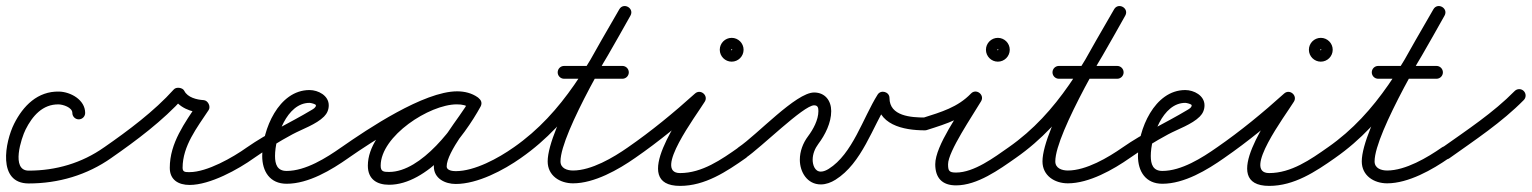

<svg xmlns="http://www.w3.org/2000/svg" viewBox="-25 -577 5018 629"><path d="M254 -207C254 -250.1 206.3 -276.1 168.5 -277C98.4 -278.6 50.8 -230.5 21.2 -171.4C-8.1 -112.8 -34.9 24 69 24C166.6 24 260.1 -3.4 340.1 -59.8C349.6 -66.5 351.8 -79.6 345.2 -89.1C338.5 -98.6 325.4 -100.8 315.9 -94.2C243 -42.7 158 -18 69 -18C9.6 -18 45.2 -125.5 58.8 -152.6C80.8 -196.6 114.5 -236.2 167.5 -235C181 -234.7 212 -225.3 212 -207C212 -195.4 221.4 -186 233 -186C244.6 -186 254 -195.4 254 -207Z M340 -59.8C421.3 -116.2 509.4 -182.2 575.6 -256C579.7 -260.6 569.8 -264.5 559.4 -265.9C549.1 -267.4 538.4 -266.3 541.2 -260.7C559.1 -224.3 601.7 -209.1 639.9 -207C646.9 -206.7 644.7 -217.7 639.9 -227.4C635 -237.1 627.4 -245.4 623.5 -239.6C580.5 -174.4 531.2 -109 531.2 -27.1C531.2 12.5 559.8 28.9 596.1 28.9C663.2 28.9 755.1 -21.8 808.2 -59.9C817.7 -66.7 819.8 -79.8 813.1 -89.2C806.3 -98.7 793.2 -100.8 783.8 -94.1C738.3 -61.5 653.5 -13.1 596.1 -13.1C583.2 -13.1 573.2 -12.6 573.2 -27.1C573.2 -99.1 620.6 -159 658.5 -216.4C662.4 -222.3 661.8 -230.3 658.5 -236.8C655.2 -243.4 649.2 -248.6 642.1 -249C620 -250.2 589.5 -257.6 578.8 -279.3C576.1 -284.8 569.6 -288.3 562.7 -289.2C555.7 -290.2 548.5 -288.6 544.4 -284C480.4 -212.7 394.6 -148.8 316 -94.2C306.5 -87.6 304.1 -74.5 310.8 -65C317.4 -55.5 330.5 -53.1 340 -59.8Z M808 -59.8C848.2 -87.8 889.7 -113.7 932.9 -136.9C964.7 -153.9 1011.1 -169.5 1036.6 -195.2C1046.6 -205.2 1052 -217.7 1052 -232C1052 -264.1 1017.3 -282 989 -282C887.7 -282 834 -151.9 834 -66C834 -15.5 859.1 25 914 25C985.9 25 1060.5 -20 1117.1 -59.8C1126.6 -66.5 1128.8 -79.6 1122.2 -89.1C1115.5 -98.6 1102.4 -100.8 1092.9 -94.2C1044.2 -59.9 976.3 -17 914 -17C883.2 -17 876 -38.9 876 -66C876 -126.8 914 -240 989 -240C993.3 -240 1010 -236 1010 -232C1010 -224.4 1000.6 -219.6 995.1 -216.3C924.7 -174 852.3 -141.9 784 -94.2C774.5 -87.6 772.1 -74.5 778.8 -65C785.4 -55.5 798.5 -53.1 808 -59.8Z M1087.8 -65C1094.4 -55.5 1107.5 -53.1 1117 -59.8C1191 -111.4 1381.1 -235.8 1472.6 -235.8C1487.6 -235.8 1503.4 -232.8 1515.8 -223.9C1526.6 -216.2 1538.1 -221.6 1544 -230.7C1549.8 -239.8 1550.1 -252.5 1538.5 -259.2C1516.2 -272.1 1497.7 -277.1 1471.3 -277.1C1358 -277.1 1180.1 -155.6 1180.1 -34.2C1180.1 9.6 1209 28.3 1249.7 28.3C1374.8 28.3 1495.3 -129 1549.4 -227.9C1556.1 -240.2 1550.3 -251.4 1541.1 -256.4C1531.9 -261.5 1519.3 -260.4 1512.6 -248.1C1478.3 -185.6 1396.3 -101.5 1396.3 -31.6C1396.3 8 1433.3 25.7 1468 25.7C1539.7 25.7 1624.8 -19.4 1682.1 -59.8C1691.6 -66.5 1693.8 -79.6 1687.2 -89.1C1680.5 -98.6 1667.4 -100.8 1657.9 -94.2C1608.1 -59 1530.4 -16.3 1468 -16.3C1458.5 -16.3 1438.3 -18.3 1438.3 -31.6C1438.3 -79.6 1522.3 -178.4 1549.4 -227.9C1556.1 -240.2 1550.3 -251.4 1541.1 -256.4C1531.9 -261.5 1519.3 -260.4 1512.6 -248.1C1467 -164.9 1356 -13.7 1249.7 -13.7C1231.9 -13.7 1222.1 -14.7 1222.1 -34.2C1222.1 -131.4 1382 -235.1 1471.3 -235.1C1490.5 -235.1 1501.7 -232 1517.5 -222.8C1529 -216.1 1540.1 -221.1 1545.6 -229.6C1551.1 -238.2 1551.1 -250.3 1540.2 -258.1C1520.6 -272.1 1496.5 -277.8 1472.6 -277.8C1363.7 -277.8 1179.8 -154.8 1093 -94.2C1083.5 -87.6 1081.1 -74.5 1087.8 -65Z M1682 -59.8C1852.9 -179.1 1939.9 -348.2 2040.3 -525.7C2047.2 -537.8 2041.5 -549.1 2032.3 -554.3C2023.2 -559.4 2010.6 -558.5 2003.7 -546.3C1950.2 -451.7 1769.2 -155.6 1769.2 -48.3C1769.2 -1.5 1809.1 23.6 1852.3 23.6C1921.9 23.6 2000.8 -21.1 2056 -59.8C2065.5 -66.5 2067.9 -79.5 2061.2 -89C2054.5 -98.5 2041.5 -100.9 2032 -94.2C1984.4 -60.9 1912.5 -18.4 1852.3 -18.4C1832.9 -18.4 1811.2 -25.6 1811.2 -48.3C1811.2 -141.6 1992.9 -441.9 2040.3 -525.7C2047.2 -537.8 2041.5 -549.1 2032.3 -554.3C2023.2 -559.4 2010.6 -558.5 2003.7 -546.3C1906.7 -374.9 1823.1 -209.4 1658 -94.2C1648.5 -87.6 1646.1 -74.5 1652.8 -65C1659.4 -55.5 1672.5 -53.1 1682 -59.8ZM1823 -319C1886.7 -319 1950.3 -319 2014 -319C2025.6 -319 2035 -328.4 2035 -340C2035 -351.6 2025.6 -361 2014 -361C1950.3 -361 1886.7 -361 1823 -361C1811.4 -361 1802 -351.6 1802 -340C1802 -328.4 1811.4 -319 1823 -319Z M2055.9 -59.7C2133.8 -113.5 2209.9 -176.1 2280.1 -239.4C2289 -247.4 2284.1 -259.2 2275.5 -266.4C2266.9 -273.6 2254.4 -276.2 2248.1 -266C2208.6 -201.8 2034.3 32 2203 32C2284.7 32 2354.7 -14.5 2419.1 -59.8C2428.6 -66.5 2430.8 -79.6 2424.2 -89.1C2417.5 -98.6 2404.4 -100.8 2394.9 -94.2C2338.5 -54.4 2274.9 -10 2203 -10C2113.5 -10 2255.7 -198.2 2283.9 -244C2290.2 -254.2 2286.7 -264.9 2279.3 -271C2272 -277.1 2260.9 -278.6 2251.9 -270.6C2183.1 -208.5 2108.4 -147 2032.1 -94.3C2022.5 -87.7 2020.1 -74.6 2026.7 -65.1C2033.3 -55.5 2046.4 -53.1 2055.9 -59.7ZM2369 -414C2369 -412.6 2373.4 -417 2372 -417C2370.6 -417 2375 -412.6 2375 -414C2375 -415.4 2370.6 -411 2372 -411C2373.4 -411 2369 -415.4 2369 -414ZM2333 -414C2333 -392.5 2350.5 -375 2372 -375C2393.5 -375 2411 -392.5 2411 -414C2411 -435.5 2393.5 -453 2372 -453C2350.5 -453 2333 -435.5 2333 -414Z M2388.6 -65.3C2395 -55.7 2408.1 -53.1 2417.7 -59.6C2467.2 -92.7 2607.4 -232 2642 -232C2654.2 -232 2656.1 -224 2656.1 -213C2656.1 -184.2 2639 -153 2622.2 -130.6C2605.6 -108.5 2595.3 -81.4 2595.3 -53.6C2595.3 -13.2 2619.7 27.2 2664 27.2C2681.2 27.2 2697.7 20.8 2712.1 11.8C2798.9 -42.5 2833 -160.8 2885.8 -244.8C2891.2 -253.4 2881.5 -261.2 2870.4 -264.4C2859.4 -267.6 2847 -266.1 2847 -256C2847 -167.8 2934 -150.1 3005 -150C3016.6 -150 3026 -159.4 3026 -171C3026 -182.6 3016.6 -192 3005 -192C2960.2 -192.1 2889 -196.2 2889 -256C2889 -266.1 2882 -273.2 2873.7 -275.6C2865.3 -278 2855.6 -275.7 2850.2 -267.2C2801.8 -190.2 2768 -72.6 2689.9 -23.8C2682.3 -19.1 2673.2 -14.8 2664 -14.8C2644.2 -14.8 2637.3 -37.2 2637.3 -53.6C2637.3 -72.3 2644.7 -90.6 2655.8 -105.4C2678.3 -135.3 2698.1 -174.7 2698.1 -213C2698.1 -247.2 2678 -274 2642 -274C2582.6 -274 2455.4 -135.4 2394.3 -94.4C2384.7 -88 2382.1 -74.9 2388.6 -65.3Z M3011.3 -151C3078.3 -172.2 3137.3 -190.6 3186.1 -241.5C3194.7 -250.4 3189.6 -262 3180.7 -268.8C3171.8 -275.5 3159.2 -277.4 3152.9 -266.7C3118.9 -209.3 3038.9 -99.6 3038.9 -39C3038.9 5.4 3061.1 30.3 3107 30.3C3176.8 30.3 3248.1 -21.3 3303 -59.8C3312.5 -66.5 3314.9 -79.5 3308.2 -89C3301.5 -98.5 3288.5 -100.9 3279 -94.2C3232.5 -61.7 3166.2 -11.7 3107 -11.7C3084.1 -11.7 3080.9 -17.6 3080.9 -39C3080.9 -80.6 3161.5 -198.7 3189.1 -245.3C3195.4 -256 3191.4 -266.7 3183.6 -272.6C3175.9 -278.5 3164.4 -279.5 3155.9 -270.5C3112.6 -225.5 3058.2 -209.9 2998.7 -191C2987.6 -187.5 2981.5 -175.7 2985 -164.7C2988.5 -153.6 3000.3 -147.5 3011.3 -151ZM3241 -414C3241 -412.6 3245.4 -417 3244 -417C3242.6 -417 3247 -412.6 3247 -414C3247 -415.4 3242.6 -411 3244 -411C3245.4 -411 3241 -415.4 3241 -414ZM3205 -414C3205 -392.5 3222.5 -375 3244 -375C3265.5 -375 3283 -392.5 3283 -414C3283 -435.5 3265.5 -453 3244 -453C3222.5 -453 3205 -435.5 3205 -414Z M3303 -59.8C3473.9 -179.1 3560.9 -348.2 3661.3 -525.7C3668.2 -537.8 3662.5 -549.1 3653.3 -554.3C3644.2 -559.4 3631.6 -558.5 3624.7 -546.3C3571.2 -451.7 3390.2 -155.6 3390.2 -48.3C3390.2 -1.5 3430.1 23.6 3473.3 23.6C3542.9 23.6 3621.8 -21.1 3677 -59.8C3686.5 -66.5 3688.9 -79.5 3682.2 -89C3675.5 -98.5 3662.5 -100.9 3653 -94.2C3605.4 -60.9 3533.5 -18.4 3473.3 -18.4C3453.9 -18.4 3432.2 -25.6 3432.2 -48.3C3432.2 -141.6 3613.9 -441.9 3661.3 -525.7C3668.2 -537.8 3662.5 -549.1 3653.3 -554.3C3644.2 -559.4 3631.6 -558.5 3624.7 -546.3C3527.7 -374.9 3444.1 -209.4 3279 -94.2C3269.5 -87.6 3267.1 -74.5 3273.8 -65C3280.4 -55.5 3293.5 -53.1 3303 -59.8ZM3444 -319C3507.7 -319 3571.3 -319 3635 -319C3646.6 -319 3656 -328.4 3656 -340C3656 -351.6 3646.6 -361 3635 -361C3571.3 -361 3507.7 -361 3444 -361C3432.4 -361 3423 -351.6 3423 -340C3423 -328.4 3432.4 -319 3444 -319Z M3677 -59.8C3717.2 -87.8 3758.7 -113.7 3801.9 -136.9C3833.7 -153.9 3880.1 -169.5 3905.6 -195.2C3915.6 -205.2 3921 -217.7 3921 -232C3921 -264.1 3886.3 -282 3858 -282C3756.7 -282 3703 -151.9 3703 -66C3703 -15.5 3728.1 25 3783 25C3854.9 25 3929.5 -20 3986.1 -59.8C3995.6 -66.5 3997.8 -79.6 3991.2 -89.1C3984.5 -98.6 3971.4 -100.8 3961.9 -94.2C3913.2 -59.9 3845.3 -17 3783 -17C3752.2 -17 3745 -38.9 3745 -66C3745 -126.8 3783 -240 3858 -240C3862.3 -240 3879 -236 3879 -232C3879 -224.4 3869.6 -219.6 3864.1 -216.3C3793.7 -174 3721.3 -141.9 3653 -94.2C3643.5 -87.6 3641.1 -74.5 3647.8 -65C3654.4 -55.5 3667.5 -53.1 3677 -59.8Z M3985.9 -59.7C4063.8 -113.5 4139.9 -176.1 4210.1 -239.4C4219 -247.4 4214.1 -259.2 4205.5 -266.4C4196.9 -273.6 4184.4 -276.2 4178.1 -266C4138.6 -201.8 3964.3 32 4133 32C4214.7 32 4284.7 -14.5 4349.1 -59.8C4358.6 -66.5 4360.8 -79.6 4354.2 -89.1C4347.5 -98.6 4334.4 -100.8 4324.9 -94.2C4268.5 -54.4 4204.9 -10 4133 -10C4043.5 -10 4185.7 -198.2 4213.9 -244C4220.2 -254.2 4216.7 -264.9 4209.3 -271C4202 -277.1 4190.9 -278.6 4181.9 -270.6C4113.1 -208.5 4038.4 -147 3962.1 -94.3C3952.5 -87.7 3950.1 -74.6 3956.7 -65.1C3963.3 -55.5 3976.4 -53.1 3985.9 -59.7ZM4299 -414C4299 -412.6 4303.4 -417 4302 -417C4300.6 -417 4305 -412.6 4305 -414C4305 -415.4 4300.6 -411 4302 -411C4303.4 -411 4299 -415.4 4299 -414ZM4263 -414C4263 -392.5 4280.5 -375 4302 -375C4323.5 -375 4341 -392.5 4341 -414C4341 -435.5 4323.5 -453 4302 -453C4280.5 -453 4263 -435.5 4263 -414Z M4349 -59.8C4519.9 -179.1 4606.9 -348.2 4707.3 -525.7C4714.2 -537.8 4708.5 -549.1 4699.3 -554.3C4690.2 -559.4 4677.6 -558.5 4670.7 -546.3C4617.2 -451.7 4436.2 -155.6 4436.2 -48.3C4436.2 -1.5 4476.1 23.6 4519.3 23.6C4588.9 23.6 4667.8 -21.1 4723 -59.8C4732.5 -66.5 4734.9 -79.5 4728.2 -89C4721.5 -98.5 4708.5 -100.9 4699 -94.2C4651.4 -60.9 4579.5 -18.4 4519.3 -18.4C4499.9 -18.4 4478.2 -25.6 4478.2 -48.3C4478.2 -141.6 4659.9 -441.9 4707.3 -525.7C4714.2 -537.8 4708.5 -549.1 4699.3 -554.3C4690.2 -559.4 4677.6 -558.5 4670.7 -546.3C4573.7 -374.9 4490.1 -209.4 4325 -94.2C4315.5 -87.6 4313.1 -74.5 4319.8 -65C4326.4 -55.5 4339.5 -53.1 4349 -59.8ZM4490 -319C4553.7 -319 4617.3 -319 4681 -319C4692.6 -319 4702 -328.4 4702 -340C4702 -351.6 4692.6 -361 4681 -361C4617.3 -361 4553.7 -361 4490 -361C4478.4 -361 4469 -351.6 4469 -340C4469 -328.4 4478.4 -319 4490 -319Z M4693.9 -63.5C4700.6 -54 4713.7 -51.8 4723.2 -58.5C4806.4 -117.7 4895.3 -176.4 4967 -249.3C4975.1 -257.5 4975 -270.8 4966.7 -279C4958.5 -287.1 4945.2 -287 4937 -278.7C4867.1 -207.6 4780 -150.4 4698.8 -92.8C4689.4 -86.1 4687.2 -73 4693.9 -63.5Z"/></svg>

Font: FRB American Cursive Guidelines Arrows Medium
Style: Italic
Weight: 500
Italic angle: -25°
Version: Version 2.0;Modular Font Editor K font №1